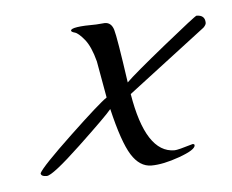

<svg xmlns="http://www.w3.org/2000/svg" viewBox="-31 -334 353 292"><g transform="rotate(-5 145.5 -188.0)"><path d="M125 -299 138 -300Q148 -300 151.5 -288.5Q155 -277 165 -207Q177 -219 226.5 -259Q276 -299 278 -299Q291 -299 291 -287Q291 -284 287 -280L168 -189Q183 -98 227 -98Q232 -98 255 -105Q258 -105 258 -103Q258 -96 233 -87Q208 -78 190 -78Q172 -78 159.5 -98Q147 -118 135 -169Q127 -159 83 -117.5Q39 -76 30 -76Q21 -76 21 -81Q26 -91 72.5 -135Q119 -179 131 -187L121 -243Q115 -266 106 -277Q97 -288 91.5 -289.5Q86 -291 86 -293Q86 -299 125 -299Z"/></g></svg>

Font: Alex Brush
Style: Regular
Weight: 400
Designer: Robert E. Leuschke
Foundry: Robert E. Leuschke
Version: Version 1.003